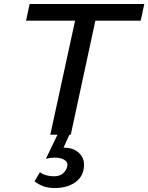

<svg xmlns="http://www.w3.org/2000/svg" viewBox="-20 -678 746 966"><path d="M233 0 376 -658H478L336 0ZM111 -574 129 -658H706L688 -574ZM269 0H329L287 93L246 77Q256 70 270.5 67.5Q285 65 302 65Q352 65 380.5 94.5Q409 124 401 172Q394 216 354.5 242Q315 268 254 268Q223 268 198 259Q173 250 154 234L181 188Q194 199 213.5 204Q233 209 251 209Q282 209 299 192.5Q316 176 319 156Q322 137 303.5 126Q285 115 255 115Q245 115 234 116.5Q223 118 211 121Z"/></svg>

Font: Ysabeau Infant SemiBold
Style: Italic
Weight: 600
Italic angle: -12°
Designer: Christian Thalmann (Catharsis Fonts)
Version: Version 2.002; featfreeze: ss01,ss02,lnum